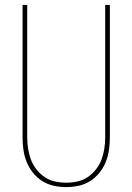

<svg xmlns="http://www.w3.org/2000/svg" viewBox="-20 -755 540 783"><path d="M250 8Q224 8 199 2.5Q174 -3 152.5 -16.5Q131 -30 114.5 -50.5Q98 -71 88.5 -95Q79 -119 75.5 -144Q72 -169 72 -195V-735H91V-195Q91 -172 94.5 -149Q98 -126 106 -104.5Q114 -83 128.5 -64.5Q143 -46 162 -33Q181 -20 204 -15Q227 -10 250 -10Q273 -10 296 -15Q319 -20 338 -33Q357 -46 371.5 -64.5Q386 -83 394 -104.5Q402 -126 405.5 -149Q409 -172 409 -195V-735H428V-195Q428 -169 424.5 -144Q421 -119 411.5 -95Q402 -71 385.5 -50.5Q369 -30 347.5 -16.5Q326 -3 301 2.5Q276 8 250 8Z"/></svg>

Font: Iosevka SS04 Thin
Style: Regular
Weight: 100
Monospace: yes
Designer: Belleve Invis
Foundry: Belleve Invis
Version: Version 19.0.0; ttfautohint (v1.8.4)